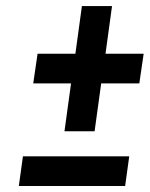

<svg xmlns="http://www.w3.org/2000/svg" viewBox="-20 -569 490 628"><path d="M41.6 39.3H389.3L402.7 -57.7H55ZM88.7 -296.3H212.4L190.9 -139.7H289.4L311 -296.3H435.7L449.9 -393.3H325.1L346.4 -549.1H247.9L226.6 -393.3H102.9Z"/></svg>

Font: Secuela ExtLt
Style: Italic
Weight: 200
Italic angle: -8°
Designer: Fernando Haro
Foundry: deFharo
Version: Version 1.704